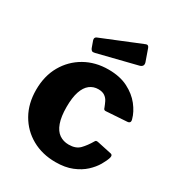

<svg xmlns="http://www.w3.org/2000/svg" viewBox="-180 -865 914 989"><g transform="rotate(30 276.5 -370.0)"><path d="M298 -540Q366 -540 414 -515.5Q462 -491 491 -454Q520 -417 530 -379Q537 -356 514 -355L393 -347Q380 -345 377 -359Q371 -375 363.5 -390.5Q356 -406 341.5 -416Q327 -426 303 -426Q274 -426 252 -409Q230 -392 218 -356.5Q206 -321 206 -265Q206 -208 219 -171.5Q232 -135 256 -118.5Q280 -102 312 -102Q354 -102 376.5 -125Q399 -148 420 -184Q422 -188 426 -189.5Q430 -191 439 -189L523 -171Q536 -168 531 -150Q525 -130 509 -102.5Q493 -75 465.5 -49.5Q438 -24 396.5 -7Q355 10 298 10Q219 10 157.5 -24.5Q96 -59 61 -120.5Q26 -182 26 -263Q26 -346 61.5 -408Q97 -470 158.5 -505Q220 -540 298 -540ZM418 -738 443 -667Q450 -644 426 -637L194 -579Q182 -576 176.5 -579Q171 -582 167 -591L153 -630Q148 -646 161 -652L399 -749Q412 -754 418 -738Z"/></g></svg>

Font: Libre Franklin Thin ExtraBold
Style: Regular
Weight: 800
Version: Version 3.000